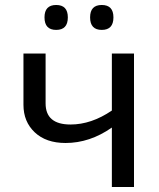

<svg xmlns="http://www.w3.org/2000/svg" viewBox="-20 -751 640 771"><path d="M163.1 -536.1V-335.9Q163.1 -251 263.2 -251Q346.7 -251 429.2 -307.1V-536.1H518.1V0H429.2V-238.8Q340.8 -176.8 243.2 -176.8Q165 -176.8 119.6 -219.5Q74.2 -262.2 74.2 -330.1V-536.1ZM205.6 -731Q252.4 -731 252.4 -681.2Q252.4 -630.9 205.6 -630.9Q158.7 -630.9 158.7 -681.2Q158.7 -731 205.6 -731ZM388.7 -731Q435.5 -731 435.5 -681.2Q435.5 -630.9 388.7 -630.9Q341.8 -630.9 341.8 -681.2Q341.8 -731 388.7 -731Z"/></svg>

Font: Droid Sans Mono
Style: Regular
Weight: 400
Monospace: yes
Foundry: Ascender Corporation
Version: Version 1.00 build 112